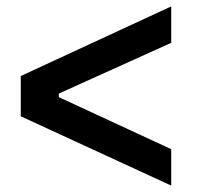

<svg xmlns="http://www.w3.org/2000/svg" viewBox="-20 -698 632 601"><path d="M45 -334V-460L516 -678V-564L164 -405V-394L516 -231V-117Z"/></svg>

Font: Montserrat Alternates
Style: Regular
Weight: 400
Designer: Julieta Ulanovsky
Foundry: Julieta Ulanovsky
Version: Version 2.001